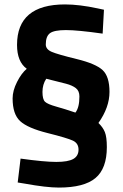

<svg xmlns="http://www.w3.org/2000/svg" viewBox="-20 -658 557 868"><path d="M444 -506Q331 -522 278 -522Q225 -522 206 -508Q187 -494 187 -457Q187 -435 214 -423.5Q241 -412 327 -391Q413 -370 444 -341Q475 -312 475 -242.5Q475 -173 425 -102Q445 -83 454 -61Q463 -39 463 7Q463 104 411.5 147Q360 190 246 190Q190 190 91 172L60 167L73 59Q181 74 234.5 74Q288 74 311.5 60.5Q335 47 335 18.5Q335 -10 310 -22Q285 -34 195 -56.5Q105 -79 71 -110.5Q37 -142 37 -213Q37 -248 57 -287.5Q77 -327 101 -347Q57 -379 57 -455Q57 -638 274 -638Q338 -638 422 -620L450 -614ZM189 -302Q172 -276 172 -242.5Q172 -209 183.5 -198Q195 -187 234.5 -176Q274 -165 321 -149Q339 -172 339 -222Q339 -247 323 -259.5Q307 -272 278.5 -279.5Q250 -287 225 -293Q200 -299 189 -302Z"/></svg>

Font: Titillium Web[RUS by Daymarius]
Style: Bold
Weight: 700
Designer: Cyrillization by Daymarius
Foundry: Cyrillization by Daymarius
Version: Version 1.002 September 11, 2018